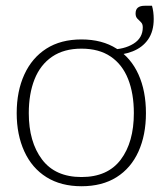

<svg xmlns="http://www.w3.org/2000/svg" viewBox="-20 -641 565 667"><path d="M263 -504Q335 -504 385 -472Q435 -440 461 -382.5Q487 -325 487 -248Q487 -172 461 -114.5Q435 -57 385 -25.5Q335 6 263 6Q192 6 141.5 -25.5Q91 -57 64.5 -115Q38 -173 38 -248Q38 -324 64.5 -382Q91 -440 141 -472Q191 -504 263 -504ZM263 -26Q354 -26 399.5 -86.5Q445 -147 445 -248Q445 -316 425 -366.5Q405 -417 364.5 -444.5Q324 -472 263 -472Q202 -472 161 -444Q120 -416 100 -365.5Q80 -315 80 -248Q80 -148 126 -87Q172 -26 263 -26ZM363 -449V-469Q411 -469 443.5 -489Q476 -509 476 -546Q476 -558 469.5 -564Q463 -570 457 -576.5Q451 -583 451 -594Q451 -608 459 -614.5Q467 -621 483 -621H508Q511 -611 512.5 -599Q514 -587 514 -575Q514 -532 494.5 -504Q475 -476 440.5 -462.5Q406 -449 363 -449Z"/></svg>

Font: Aleo ExtraLight
Style: Regular
Weight: 250
Designer: Alessio Laiso
Foundry: Alessio Laiso
Version: Version 2.001;gftools[0.9.29]